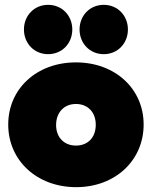

<svg xmlns="http://www.w3.org/2000/svg" viewBox="-20 -762 628 794"><path d="M295 12C456 12 574 -98 574 -247C574 -395 456 -504 294 -504C132 -504 14 -395 14 -247C14 -98 133 12 295 12ZM79 -640C79 -583 121 -538 179 -538C237 -538 279 -583 279 -640C279 -697 237 -742 179 -742C121 -742 79 -697 79 -640ZM212 -245C212 -297 245 -332 294 -332C343 -332 376 -298 376 -246C376 -194 344 -160 294 -160C245 -160 212 -194 212 -245ZM309 -640C309 -583 351 -538 409 -538C467 -538 509 -583 509 -640C509 -697 467 -742 409 -742C351 -742 309 -697 309 -640Z"/></svg>

Font: MV Cash Black
Style: Regular
Weight: 900
Designer: Rodrigo Fuenzalida
Foundry: fragTYPE
Version: Version 1.100;Glyphs 3.1.2 (3151)